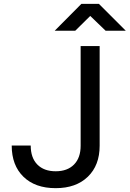

<svg xmlns="http://www.w3.org/2000/svg" viewBox="-20 -970 675 1000"><path d="M270 10Q163 10 102 -49.5Q41 -109 41 -212H140Q140 -148 174.5 -113Q209 -78 270 -78Q331 -78 365.5 -113Q400 -148 400 -211V-730H499V-211Q499 -109 437.5 -49.5Q376 10 270 10ZM265 -810 404 -950H495L635 -810H530L450 -887L372 -810Z"/></svg>

Font: JetBrainsMono NFM Medium
Style: Regular
Weight: 500
Monospace: yes
Designer: Philipp Nurullin, Konstantin Bulenkov
Foundry: JetBrains
Version: Version 2.304; ttfautohint (v1.8.4.7-5d5b);Nerd Fonts 3.3.0